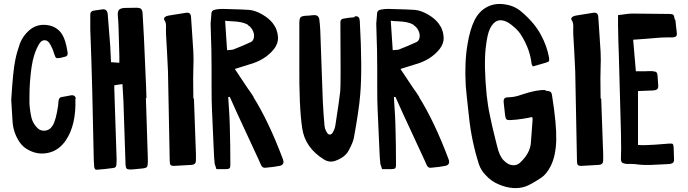

<svg xmlns="http://www.w3.org/2000/svg" viewBox="-20 -779 3550 991"><path d="M109 -16Q90 -31 78 -50Q49 -96 45 -149Q42 -187 38 -263Q47 -414 59 -470Q67 -510 83 -555Q98 -593 128 -620Q167 -656 220.5 -650Q274 -644 301 -601Q319 -573 329 -508Q332 -488 311 -485Q309 -485 304 -483.5Q299 -482 296 -481Q276 -477 270.5 -480Q265 -483 259 -503Q252 -528 239 -550Q228 -571 211 -571.5Q194 -572 182 -552Q153 -503 143 -433Q132 -356 132 -281V-245Q134 -208 143 -169Q150 -145 166 -126Q185 -102 211.5 -104.5Q238 -107 253 -133Q269 -160 280 -234Q280 -238 281 -246Q282 -254 282 -258Q284 -278 303 -279Q311 -280 326 -283Q341 -286 346 -287Q370 -290 371 -268L369 -270Q374 -135 320 -55Q283 0 223.5 11Q164 22 109 -16Z M481 97Q474 98 470.5 93.5Q467 89 466 81Q464 57 464 45Q463 -15 460 -135Q457 -255 456 -315Q455 -367 451.5 -470.5Q448 -574 446 -626V-704Q446 -721 463 -724L504 -730Q533 -736 536 -706Q541 -651 549 -541Q551 -511 553 -458L596 -455V-490Q594 -586 592 -634Q592 -645 590.5 -667Q589 -689 588 -700Q587 -720 594 -728Q601 -736 621 -738Q642 -739 684 -739Q701 -739 708 -733Q715 -727 716 -710Q719 -668 723 -584Q731 -416 734 -332Q735 -322 735 -302Q735 -282 736 -272L733 -275Q737 -173 743 39Q744 76 738.5 83Q733 90 700 92Q695 92 679.5 94Q664 96 655 96Q639 96 634 91.5Q629 87 628 71Q626 16 622.5 -94Q619 -204 617 -259Q616 -283 612 -345L570 -339V-319L582 47Q582 50 581.5 57Q581 64 581 68Q581 87 565 88Q523 94 481 97Z M883 77Q866 78 861 73Q856 68 856 51L847 -411Q846 -447 842 -513Q838 -579 837 -600Q836 -621 837 -642Q837 -662 831 -671Q819 -687 840 -696Q850 -699 865 -701L940 -713Q965 -717 966 -691Q967 -668 971.5 -610Q976 -552 978 -510.5Q980 -469 978 -429Q977 -404 977 -376Q977 -348 977.5 -316.5Q978 -285 978 -271L981 -270Q985 -170 991 8Q992 30 991 53Q990 70 970 72Q941 73 883 77Z M1097 94Q1089 71 1088 66Q1085 40 1083 -12L1074 -216Q1072 -255 1072 -333Q1072 -364 1072 -427Q1072 -490 1071 -522Q1070 -544 1069 -589Q1068 -634 1067 -657Q1067 -665 1069 -681Q1071 -697 1071 -705Q1070 -727 1094 -730Q1109 -733 1130 -733Q1244 -730 1266 -728Q1298 -725 1333.5 -704.5Q1369 -684 1388 -659Q1413 -627 1415 -585Q1416 -555 1395 -527Q1349 -468 1262 -445Q1255 -443 1192 -423L1260 -321Q1263 -317 1274 -301.5Q1285 -286 1290 -277L1288 -278Q1367 -152 1440 42Q1451 71 1424 77Q1395 83 1348 87Q1334 88 1327 72L1315 45L1201 -201Q1195 -214 1183.5 -240Q1172 -266 1166 -279L1158 -278Q1166 -158 1166 -134Q1169 -30 1169 73Q1169 86 1164 90Q1159 94 1144 94ZM1152 -520Q1181 -522 1183 -523Q1232 -542 1275 -562Q1285 -567 1289 -579Q1295 -598 1286 -618.5Q1277 -639 1260 -649V-651Q1244 -660 1225 -664Q1206 -668 1180 -669Q1154 -670 1142 -672Z M1688 55Q1669 55 1652 44Q1555 -16 1540 -116Q1523 -228 1525 -452V-659Q1525 -684 1532 -690.5Q1539 -697 1564 -698Q1569 -698 1575 -698.5Q1581 -699 1588.5 -700Q1596 -701 1600 -701Q1624 -702 1628 -680Q1631 -659 1633 -624Q1641 -382 1646 -261Q1649 -194 1655 -130Q1657 -111 1668 -94Q1674 -84 1683 -84.5Q1692 -85 1698 -96Q1708 -113 1711 -132Q1732 -267 1736 -307Q1738 -324 1738 -410Q1738 -449 1737.5 -527Q1737 -605 1737 -644V-665Q1737 -681 1754 -683Q1779 -688 1810 -690L1811 -695Q1825 -696 1830.5 -690.5Q1836 -685 1837 -671Q1851 -422 1839 -288Q1833 -213 1807 -70Q1803 -45 1779 -1Q1760 34 1708 52Q1700 55 1688 55Z M1952 94Q1944 71 1943 66Q1940 40 1938 -12L1929 -216Q1927 -255 1927 -333Q1927 -364 1927 -427Q1927 -490 1926 -522Q1925 -544 1924 -589Q1923 -634 1922 -657Q1922 -665 1924 -681Q1926 -697 1926 -705Q1925 -727 1949 -730Q1964 -733 1985 -733Q2099 -730 2121 -728Q2153 -725 2188.5 -704.5Q2224 -684 2243 -659Q2268 -627 2270 -585Q2271 -555 2250 -527Q2204 -468 2117 -445Q2110 -443 2047 -423L2115 -321Q2118 -317 2129 -301.5Q2140 -286 2145 -277L2143 -278Q2222 -152 2295 42Q2306 71 2279 77Q2250 83 2203 87Q2189 88 2182 72L2170 45L2056 -201Q2050 -214 2038.5 -240Q2027 -266 2021 -279L2013 -278Q2021 -158 2021 -134Q2024 -30 2024 73Q2024 86 2019 90Q2014 94 1999 94ZM2007 -520Q2036 -522 2038 -523Q2087 -542 2130 -562Q2140 -567 2144 -579Q2150 -598 2141 -618.5Q2132 -639 2115 -649V-651Q2099 -660 2080 -664Q2061 -668 2035 -669Q2009 -670 1997 -672Z M2694 183Q2631 205 2555 173Q2515 157 2486 124Q2463 101 2452 69Q2414 -50 2401 -173Q2385 -316 2384 -336Q2377 -457 2393 -550Q2405 -625 2429 -674Q2452 -721 2494 -743Q2536 -765 2588 -756Q2636 -749 2672 -718Q2739 -661 2772 -599Q2803 -542 2814 -481Q2816 -467 2813 -463Q2810 -459 2796 -455L2730 -436L2724 -448Q2716 -524 2671 -596Q2660 -615 2638.5 -635Q2617 -655 2598 -665Q2540 -695 2509 -631Q2495 -603 2487 -532Q2477 -441 2492 -287Q2495 -261 2499 -235Q2503 -209 2509.5 -179Q2516 -149 2520 -130Q2524 -111 2533.5 -74Q2543 -37 2546 -24Q2558 27 2579 48Q2590 60 2605 68Q2640 83 2665 60Q2716 12 2720 -41L2729 -161Q2729 -167 2727 -175Q2722 -174 2705 -170.5Q2688 -167 2679 -166Q2649 -161 2612 -159Q2597 -159 2593 -164Q2589 -169 2587 -184Q2586 -195 2583.5 -216Q2581 -237 2580 -247Q2578 -264 2583.5 -270.5Q2589 -277 2606 -277Q2636 -277 2674 -291Q2752 -317 2794 -314L2797 -311Q2816 -309 2822 -304.5Q2828 -300 2830 -282Q2853 -137 2851 -56Q2849 24 2823 77Q2801 120 2774 138Q2719 174 2694 183Z M2985 77Q2968 78 2963 73Q2958 68 2958 51L2949 -411Q2948 -447 2944 -513Q2940 -579 2939 -600Q2938 -621 2939 -642Q2939 -662 2933 -671Q2921 -687 2942 -696Q2952 -699 2967 -701L3042 -713Q3067 -717 3068 -691Q3069 -668 3073.5 -610Q3078 -552 3080 -510.5Q3082 -469 3080 -429Q3079 -404 3079 -376Q3079 -348 3079.5 -316.5Q3080 -285 3080 -271L3083 -270Q3087 -170 3093 8Q3094 30 3093 53Q3092 70 3072 72Q3043 73 2985 77Z M3257 68Q3249 67 3235.5 67Q3222 67 3214 67Q3196 65 3190 59Q3184 53 3185 35Q3187 3 3185 -94Q3183 -161 3179.5 -296Q3176 -431 3174 -499Q3173 -524 3171.5 -573Q3170 -622 3170 -646V-701Q3179 -702 3194 -704Q3209 -706 3220 -707.5Q3231 -709 3241 -709Q3305 -709 3433 -707Q3450 -707 3455 -702.5Q3460 -698 3462 -681L3466 -675Q3467 -664 3469.5 -643Q3472 -622 3473 -612Q3475 -598 3470.5 -592.5Q3466 -587 3451 -586Q3441 -586 3421 -586Q3401 -586 3391 -585Q3376 -584 3347 -581.5Q3318 -579 3304 -578L3248 -574L3262 -411H3307L3330 -412Q3352 -412 3352 -411Q3364 -410 3368.5 -405.5Q3373 -401 3374 -388L3377 -343Q3379 -326 3373 -319.5Q3367 -313 3348 -312L3273 -309V-31Q3299 -28 3357 -32Q3434 -38 3436 -38Q3449 -39 3452.5 -35.5Q3456 -32 3457 -18Q3458 -8 3458 12.5Q3458 33 3459 43Q3461 62 3443 66Q3435 68 3428 68Q3412 68 3375 70.5Q3338 73 3310.5 72.5Q3283 72 3257 68Z"/></svg>

Font: Because We Connect
Style: Regular
Weight: 400
Designer: Liz Wetzel, Aaron Williamson, Russ McMullin
Foundry: Red Hat
Version: Version 1.000